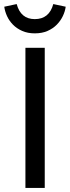

<svg xmlns="http://www.w3.org/2000/svg" viewBox="-20 -924 344 944"><path d="M105 0V-689H200V0ZM151 -760Q116 -760 89 -772Q62 -784 43.5 -803Q25 -822 14.5 -845Q4 -868 1 -891L62 -904Q82 -830 151 -830Q222 -830 242 -904L303 -891Q300 -868 289 -845Q278 -822 259.5 -803Q241 -784 214 -772Q187 -760 151 -760Z"/></svg>

Font: Feura Sans
Style: Regular
Weight: 400
Designer: Carrois Corporate & Edenspiekermann
Foundry: Carrois Corporate GbR & Edenspiekermann AG
Version: Version 1.001